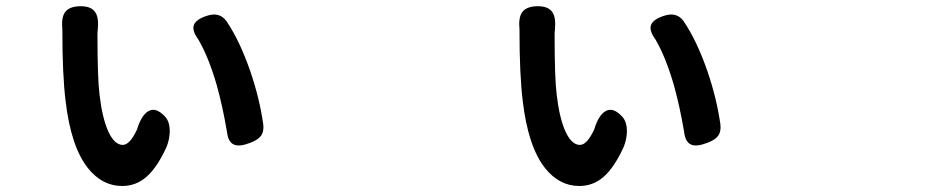

<svg xmlns="http://www.w3.org/2000/svg" viewBox="-20 -580 3040 630"><path d="M380.9 30.3Q315.4 30.3 268.6 -28.3Q212.9 -98.6 195.3 -248Q184.6 -334 184.6 -480.5Q184.6 -481.4 184.6 -482.4Q180.7 -522.5 193.4 -540Q208 -559.6 245.1 -559.6Q280.3 -559.6 293 -539.1Q304.7 -521.5 300.8 -482.4Q299.8 -475.6 299.8 -465.8Q299.8 -323.2 306.6 -269.5Q315.4 -193.4 335 -149.4Q355.5 -104.5 382.8 -104.5Q406.2 -104.5 429.7 -155.3Q444.3 -203.1 467.8 -215.8Q493.2 -229.5 523.4 -195.3Q537.1 -178.7 537.1 -148.4Q536.1 -121.1 526.4 -97.7Q496.1 -31.2 461.4 -0.5Q426.8 30.3 380.9 30.3ZM748 -105.5Q728.5 -113.3 724.6 -148.4Q710 -233.4 691.4 -299.8Q665 -391.6 630.9 -450.2Q609.4 -479.5 616.2 -498Q623 -516.6 659.2 -528.3Q701.2 -542 723.6 -509.8Q767.6 -444.3 801.8 -344.7Q832 -255.9 843.8 -171.9Q846.7 -148.4 835.9 -133.8Q825.2 -120.1 800.8 -111.3Q765.6 -97.7 748 -105.5Z M1880.9 30.3Q1815.4 30.3 1768.6 -28.3Q1712.9 -98.6 1695.3 -248Q1684.6 -334 1684.6 -480.5Q1684.6 -481.4 1684.6 -482.4Q1680.7 -522.5 1693.4 -540Q1708 -559.6 1745.1 -559.6Q1780.3 -559.6 1793 -539.1Q1804.7 -521.5 1800.8 -482.4Q1799.8 -475.6 1799.8 -465.8Q1799.8 -323.2 1806.6 -269.5Q1815.4 -193.4 1835 -149.4Q1855.5 -104.5 1882.8 -104.5Q1906.2 -104.5 1929.7 -155.3Q1944.3 -203.1 1967.8 -215.8Q1993.2 -229.5 2023.4 -195.3Q2037.1 -178.7 2037.1 -148.4Q2036.1 -121.1 2026.4 -97.7Q1996.1 -31.2 1961.4 -0.5Q1926.8 30.3 1880.9 30.3ZM2248 -105.5Q2228.5 -113.3 2224.6 -148.4Q2210 -233.4 2191.4 -299.8Q2165 -391.6 2130.9 -450.2Q2109.4 -479.5 2116.2 -498Q2123 -516.6 2159.2 -528.3Q2201.2 -542 2223.6 -509.8Q2267.6 -444.3 2301.8 -344.7Q2332 -255.9 2343.8 -171.9Q2346.7 -148.4 2335.9 -133.8Q2325.2 -120.1 2300.8 -111.3Q2265.6 -97.7 2248 -105.5Z"/></svg>

Font: Bpmf GenSen Rounded B
Style: B
Weight: 700
Foundry: But Ko
Version: Version 1.320